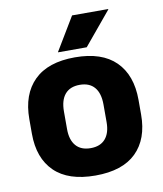

<svg xmlns="http://www.w3.org/2000/svg" viewBox="-80 -752 706 832"><g transform="rotate(-10 273.0 -336.5)"><path d="M273.5 14Q154.5 14 93.8 -45.2Q33 -104.5 33 -212V-276.5Q33 -385.5 94 -445.8Q155 -506 273.5 -506Q392 -506 452.8 -445.8Q513.5 -385.5 513.5 -276.5V-212Q513.5 -104.5 453 -45.2Q392.5 14 273.5 14ZM273.5 -106.5Q316 -106.5 338.2 -132.2Q360.5 -158 360.5 -205.5V-283Q360.5 -333 338.2 -359Q316 -385 273.5 -385Q231 -385 208.8 -359Q186.5 -333 186.5 -283V-205.5Q186.5 -158 208.8 -132.2Q231 -106.5 273.5 -106.5ZM206 -541.5 293.5 -687H452.5V-685L332 -540H206Z"/></g></svg>

Font: Anek Devanagari Medium
Style: Bold
Weight: 700
Version: Version 1.003